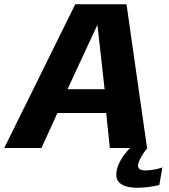

<svg xmlns="http://www.w3.org/2000/svg" viewBox="-44 -696 794 903"><path d="M-24 0H151L226 -164.5H455.5L472.5 0H647.5L551 -676H310ZM273.5 -276.5 413 -576.5H414.5L448 -276.5ZM599.5 187Q623.5 187 645.5 184.5Q667.5 182 684 178.8Q700.5 175.5 705.5 173.5L719.5 91.5Q713.5 94 699.8 97.5Q686 101 669.8 103.2Q653.5 105.5 638.5 105.5Q621 105.5 613 99.5Q605 93.5 605 83.5Q605 72.5 612.8 56.2Q620.5 40 631.2 24.2Q642 8.5 649.5 0H568Q553.5 13.5 538.2 34.5Q523 55.5 513 79.2Q503 103 503 125.5Q503 149 516.5 162.2Q530 175.5 552.2 181.2Q574.5 187 599.5 187Z"/></svg>

Font: Anybody
Style: Bold Italic
Weight: 700
Italic angle: -10°
Designer: Tyler Finck
Foundry: Etcetera Type Company
Version: Version 1.113;gftools[0.9.25]